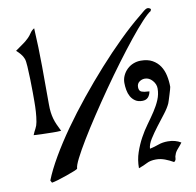

<svg xmlns="http://www.w3.org/2000/svg" viewBox="-79 -782 896 876"><g transform="rotate(-10 368.5 -343.5)"><path d="M135 -699Q140 -610 140.5 -521.5Q141 -433 141 -345Q141 -324 143 -308.5Q145 -293 149 -278.5Q153 -264 159.5 -249.5Q166 -235 175 -217Q165 -216 155.5 -216Q146 -216 136 -216Q113 -216 91.5 -217Q70 -218 48 -219Q54 -234 61 -246.5Q68 -259 71 -276Q75 -299 76.5 -322.5Q78 -346 78 -369Q78 -383 78 -412.5Q78 -442 77 -473.5Q76 -505 74.5 -532Q73 -559 69 -569Q64 -582 55 -592.5Q46 -603 36 -612Q52 -624 68.5 -635Q85 -646 99 -660Q108 -669 115.5 -680.5Q123 -692 135 -699ZM217 -35Q217 -32 200.5 -25.5Q184 -19 163 -11.5Q142 -4 121.5 2Q101 8 93 9L87 -2Q105 -48 138.5 -105.5Q172 -163 215.5 -224.5Q259 -286 310 -349Q361 -412 414 -471Q467 -530 519.5 -581.5Q572 -633 619 -671Q630 -680 637.5 -686.5Q645 -693 651 -696.5Q657 -700 662.5 -699.5Q668 -699 675 -693L672 -684Q658 -676 630.5 -646.5Q603 -617 568.5 -574Q534 -531 494.5 -478Q455 -425 416 -369Q377 -313 341 -258.5Q305 -204 277.5 -158.5Q250 -113 233.5 -80.5Q217 -48 217 -35ZM588 -469Q620 -469 641.5 -457Q663 -445 676 -425.5Q689 -406 694.5 -380.5Q700 -355 700 -328Q700 -326 697 -315.5Q694 -305 690 -292Q686 -279 682.5 -268Q679 -257 678 -255Q669 -235 650 -210.5Q631 -186 611.5 -160.5Q592 -135 576.5 -110.5Q561 -86 560 -66Q583 -71 602 -78Q621 -85 646 -85Q680 -85 706 -69Q699 -59 686.5 -45Q674 -31 671 -20Q667 -12 667 -2.5Q667 7 658 13Q639 2 619 -5.5Q599 -13 578 -13Q552 -13 535 -4Q518 5 495 13Q495 -26 506.5 -59.5Q518 -93 534 -122.5Q550 -152 569 -178Q588 -204 604.5 -229Q621 -254 631.5 -279Q642 -304 642 -331Q642 -351 627 -368Q612 -385 592 -385Q578 -385 566.5 -376.5Q555 -368 555 -352Q555 -334 567.5 -329.5Q580 -325 594 -325L603 -324Q600 -307 590.5 -297Q581 -287 564 -287Q544 -287 531 -296Q518 -305 510.5 -318.5Q503 -332 500 -349Q497 -366 497 -382Q497 -400 504.5 -416Q512 -432 524.5 -444Q537 -456 553.5 -462.5Q570 -469 588 -469Z"/></g></svg>

Font: Fette Mikado
Style: Regular
Weight: 400
Designer: Peter Wiegel
Foundry: Peter Wiegel
Version: Version 1.000